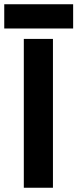

<svg xmlns="http://www.w3.org/2000/svg" viewBox="-36 -883 364 903"><path d="M76 0V-700H213V0ZM-16 -749V-863H308V-749Z"/></svg>

Font: Figtree
Style: Bold
Weight: 700
Designer: Erik Kennedy
Foundry: Erik Kennedy
Version: Version 2.001;gftools[0.9.30]